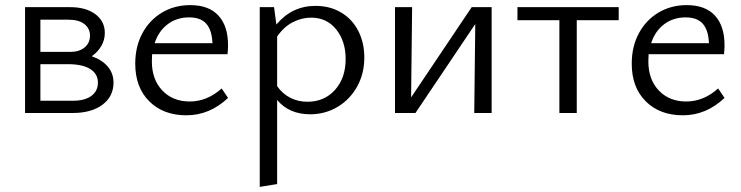

<svg xmlns="http://www.w3.org/2000/svg" viewBox="-20 -442 2900 751"><path d="M78 -414H255Q316 -414 353 -386.5Q390 -359 390 -313Q390 -286 376.5 -262.5Q363 -239 339 -222Q379 -208 401.5 -181.5Q424 -155 424 -119Q424 -65 381 -32.5Q338 0 264 0H78ZM363 -119Q363 -153 333 -172Q303 -191 245 -191H138V-48H266Q312 -48 337.5 -67Q363 -86 363 -119ZM255 -239Q290 -239 311 -256.5Q332 -274 332 -303Q332 -330 310.5 -347.5Q289 -365 247 -365H138V-239Z M509 -193Q509 -260 537 -312Q565 -364 614 -393Q663 -422 724 -422Q797 -422 834.5 -381Q872 -340 872 -265Q872 -252 870 -230H575L574 -202Q574 -131 615 -88Q656 -45 722 -45Q790 -45 847 -96L872 -59Q800 9 709 9Q619 9 564 -45.5Q509 -100 509 -193ZM811 -273Q809 -324 787 -349Q765 -374 720 -374Q671 -374 635.5 -347Q600 -320 585 -273Z M1064 -51V278L996 289V-414H1052L1061 -346Q1122 -419 1214 -419Q1271 -419 1314.5 -393Q1358 -367 1381.5 -321Q1405 -275 1405 -217Q1405 -154 1377 -103.5Q1349 -53 1300.5 -24Q1252 5 1193 5Q1111 5 1064 -51ZM1182 -44Q1249 -44 1290.5 -90.5Q1332 -137 1332 -211Q1332 -281 1295 -327Q1258 -373 1197 -373Q1160 -373 1125 -355Q1090 -337 1064 -299V-105Q1085 -75 1115.5 -59.5Q1146 -44 1182 -44Z M1839 -348 1605 0H1525V-414H1592L1588 -61L1825 -414H1903V0H1835Z M2168 -363H2004V-414H2400V-363H2236V0H2168Z M2451 -193Q2451 -260 2479 -312Q2507 -364 2556 -393Q2605 -422 2666 -422Q2739 -422 2776.5 -381Q2814 -340 2814 -265Q2814 -252 2812 -230H2517L2516 -202Q2516 -131 2557 -88Q2598 -45 2664 -45Q2732 -45 2789 -96L2814 -59Q2742 9 2651 9Q2561 9 2506 -45.5Q2451 -100 2451 -193ZM2753 -273Q2751 -324 2729 -349Q2707 -374 2662 -374Q2613 -374 2577.5 -347Q2542 -320 2527 -273Z"/></svg>

Font: LXGW Bright GB
Style: Regular
Weight: 400
Designer: Christian Thalmann (Catharsis Fonts)
Foundry: LXGW / Christian Thalmann (Catharsis Fonts) / Fontworks Inc.
Version: Version 5.510